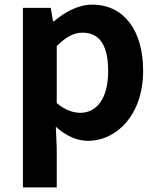

<svg xmlns="http://www.w3.org/2000/svg" viewBox="-20 -594 684 829"><path d="M79 215H225V45L221 -47C264 -8 311 14 360 14C483 14 598 -97 598 -289C598 -461 516 -574 378 -574C318 -574 260 -542 213 -502H209L199 -560H79ZM327 -107C297 -107 261 -118 225 -149V-395C264 -434 298 -453 336 -453C413 -453 447 -394 447 -287C447 -165 395 -107 327 -107Z"/></svg>

Font: Noto Sans T Chinese Bold
Style: Bold
Weight: 700
Designer: Ryoko NISHIZUKA (kana & ideographs); Paul D. Hunt (Latin, Greek & Cyrillic); Wenlong ZHANG (bopomofo); Sandoll Communica
Foundry: Adobe Systems Incorporated
Version: Version 1.000;PS 1;hotconv 1.0.78;makeotf.lib2.5.61930